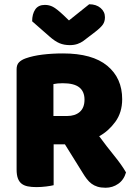

<svg xmlns="http://www.w3.org/2000/svg" viewBox="-20 -874 642 902"><path d="M232 -196V-4Q221 -1 197.5 2Q174 5 151 5Q128 5 110.5 1.5Q93 -2 81.5 -11Q70 -20 64 -36Q58 -52 58 -78V-549Q58 -570 69.5 -581.5Q81 -593 101 -600Q135 -612 180 -617.5Q225 -623 276 -623Q414 -623 484 -565Q554 -507 554 -408Q554 -346 522 -302Q490 -258 446 -234Q482 -185 517 -142Q552 -99 572 -64Q562 -29 535.5 -10.5Q509 8 476 8Q454 8 438 3Q422 -2 410 -11Q398 -20 388 -33Q378 -46 369 -61L285 -196ZM304 -778 399 -854Q432 -854 452.5 -836.5Q473 -819 473 -793Q473 -773 463.5 -759Q454 -745 427 -724L372 -682Q360 -673 344 -667.5Q328 -662 308 -662Q281 -662 259.5 -671Q238 -680 212 -703L131 -774Q131 -808 145.5 -829.5Q160 -851 191 -851Q211 -851 228.5 -842Q246 -833 278 -803ZM295 -329Q333 -329 355 -348.5Q377 -368 377 -406Q377 -444 352.5 -463.5Q328 -483 275 -483Q260 -483 251 -482Q242 -481 231 -479V-329Z"/></svg>

Font: Baloo
Style: Regular
Weight: 400
Designer: Sarang Kulkarni and Ek Type
Foundry: Ek Type
Version: Version 1.443;PS 1.000;hotconv 16.6.51;makeotf.lib2.5.65220;